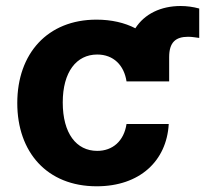

<svg xmlns="http://www.w3.org/2000/svg" viewBox="-20 -619 693 649"><path d="M551.8 -343.8V-425.8C551.8 -475.9 573.5 -494.7 616.1 -494.7C629.6 -494.7 641.3 -492.2 653.4 -490.8V-590.2C632.5 -595.9 611.2 -598.7 590.6 -598.7C524.1 -598.7 468.4 -572.1 437.5 -523.4C400.9 -542.3 356.5 -552.6 306.1 -552.6C140.6 -552.6 38.4 -437.9 38.4 -270.6C38.4 -104.8 138.8 10.7 306.8 10.7C452.1 10.7 543.3 -74.6 550.4 -199.9H407.7C398.8 -141.7 360.4 -109 308.6 -109C237.9 -109 192.1 -168.3 192.1 -272.7C192.1 -375.7 238.3 -434.7 308.6 -434.7C364 -434.7 399.5 -398.1 407.7 -343.8Z"/></svg>

Font: Karasuma Gothic
Style: Bold
Weight: 700
Designer: Rasmus Andersson / Ryoko Nishizuka
Foundry: Genbu
Version: Version 1.00